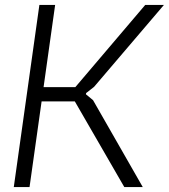

<svg xmlns="http://www.w3.org/2000/svg" viewBox="-20 -760 686 780"><path d="M140 -740H204L157 -406H286L570 -740H646L362 -407L330 -382L329 -377L358 -353L560 0H485L284 -348H149L100 0H36Z"/></svg>

Font: Plata Sans Light
Style: Italic
Weight: 300
Italic angle: -8°
Designer: Pablo Impallari, Andres Torresi, & Cristiano Sobral
Foundry: Pablo Impallari, Andres Torresi, & Cristiano Sobral
Version: Version 1.00;December 28, 2019;FontCreator 12.0.0.2547 64-bi